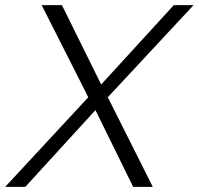

<svg xmlns="http://www.w3.org/2000/svg" viewBox="-71 -730 776 750"><path d="M273.9 -350.1 91.8 -710H170.9L324.2 -399.9L607.9 -710H685.1L350.1 -350.1L525.9 0H449.2L301.8 -299.8L27.8 0H-50.8Z"/></svg>

Font: Rawline
Style: Italic
Weight: 400
Italic angle: -12°
Designer: Matt McInerney, Pablo Impallari, Rodrigo Fuenzalida
Foundry: Matt McInerney, Pablo Impallari, Rodrigo Fuenzalida
Version: Version 4.020;PS 004.020;hotconv 1.0.88;makeotf.lib2.5.64775